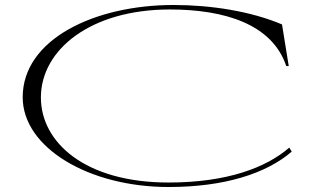

<svg xmlns="http://www.w3.org/2000/svg" viewBox="-20 -735 1259 770"><path d="M676 -715C360 -715 71 -578 71 -345C71 -143 336 15 656 15C880 15 1048 -39 1150 -127L1140 -143C1048 -63 891 -3 656 -3C321 -3 144 -164 144 -344C144 -536 344 -697 661 -697C881 -697 1072 -638 1128 -470H1138L1111 -637C986 -690 826 -715 676 -715Z"/></svg>

Font: Sprat Extended Light
Style: Regular
Weight: 300
Width: 9
Designer: Ethan Nakache
Foundry: Collletttivo
Version: Version 2.000;Glyphs 3.2 (3217)